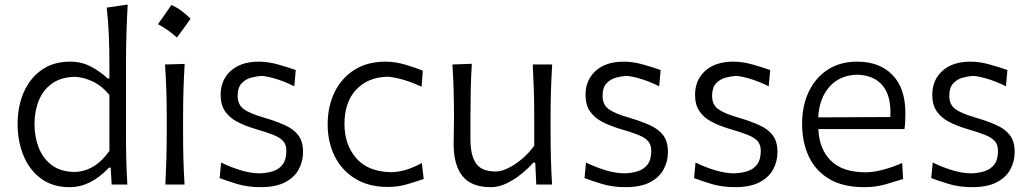

<svg xmlns="http://www.w3.org/2000/svg" viewBox="-20 -794 4436 826"><path d="M279.8 11.2Q205.6 11.2 155.5 -26.4Q105.5 -64 80.6 -125.7Q55.7 -187.5 55.7 -259.8Q55.7 -336.9 82.5 -397.7Q109.4 -458.5 159.9 -493.7Q210.4 -528.8 281.7 -528.8Q332.5 -528.8 373.5 -506.3Q414.6 -483.9 442.9 -456.5H450.7V-515.1Q450.7 -581.1 448.2 -642.1Q445.8 -703.1 439 -761.2L529.3 -774.4Q525.9 -710.9 523.9 -647.2Q522 -583.5 522 -515.1V-228.5Q522 -164.6 523.2 -111.1Q524.4 -57.6 527.8 0H460.4L456.1 -72.8H448.7Q370.1 11.2 279.8 11.2ZM298.3 -54.2Q387.2 -55.2 450.7 -144.5V-385.7Q418.5 -424.8 378.2 -443.8Q337.9 -462.9 300.3 -463.4Q242.2 -461.9 203.9 -434.6Q165.5 -407.2 147 -361.6Q128.4 -315.9 128.4 -259.8Q128.4 -206.5 146 -160.2Q163.6 -113.8 201.2 -84.7Q238.8 -55.7 298.3 -54.2Z M717 -772.2Q755.2 -757.7 799.8 -713.7Q770.7 -671.8 741.2 -632.6Q722.9 -649.2 702.3 -663.7Q681.6 -678.2 659.6 -690Q674.6 -710.4 688.3 -730.6Q702 -750.7 717 -772.2ZM691.4 0Q694.3 -57.6 695.8 -111.1Q697.3 -164.6 697.3 -228.5V-280.8Q697.3 -348.6 695.6 -403.8Q693.8 -459 689.9 -516.6L774.4 -519Q771 -460.9 769.3 -405Q767.6 -349.1 767.6 -280.8V-228.5Q767.6 -164.6 769 -111.1Q770.5 -57.6 773.9 0Z M1101.1 11.2Q1045.9 11.2 1000.7 -2.4Q955.6 -16.1 924.8 -27.8L931.2 -94.7Q974.6 -73.7 1017.6 -61Q1060.5 -48.3 1097.7 -48.3Q1128.9 -49.3 1154.8 -57.6Q1180.7 -65.9 1196.3 -86.7Q1211.9 -107.4 1211.9 -145.5Q1211.9 -170.4 1199 -186Q1186 -201.7 1155.5 -213.9Q1125 -226.1 1072.3 -241.2Q1032.2 -253.4 999.8 -270.5Q967.3 -287.6 948.2 -315.2Q929.2 -342.8 929.2 -386.2Q929.2 -449.7 972.9 -489.3Q1016.6 -528.8 1093.8 -528.8Q1133.3 -528.8 1178.2 -516.1Q1223.1 -503.4 1252.4 -492.7L1246.1 -422.9Q1199.2 -445.8 1160.9 -456.5Q1122.6 -467.3 1104 -467.3Q1084.5 -466.3 1060.5 -460Q1036.6 -453.6 1019.5 -435.5Q1002.4 -417.5 1002.4 -380.9Q1002.4 -343.8 1028.8 -324.5Q1055.2 -305.2 1118.7 -287.1Q1169.4 -272 1206.5 -255.1Q1243.7 -238.3 1263.7 -211.7Q1283.7 -185.1 1283.7 -140.1Q1283.7 -99.1 1264.9 -64.7Q1246.1 -30.3 1205.8 -9.5Q1165.5 11.2 1101.1 11.2Z M1648.4 10.3Q1565.9 10.3 1508.1 -25.4Q1450.2 -61 1419.9 -121.8Q1389.6 -182.6 1389.6 -258.8Q1389.6 -335.4 1418.9 -396.5Q1448.2 -457.5 1504.2 -493.2Q1560.1 -528.8 1638.7 -528.8Q1680.2 -528.8 1724.4 -515.6Q1768.6 -502.4 1798.8 -490.2L1793.9 -420.9Q1743.7 -443.8 1704.3 -453.9Q1665 -463.9 1645.5 -463.9Q1561.5 -461.4 1511.7 -407.7Q1461.9 -354 1461.9 -260.7Q1461.9 -172.4 1512 -114Q1562 -55.7 1661.1 -53.2Q1722.7 -53.2 1794.9 -92.8L1802.7 -23.9Q1774.4 -14.2 1733.9 -2Q1693.4 10.3 1648.4 10.3Z M2091.8 11.2Q2007.3 11.2 1969.5 -36.6Q1931.6 -84.5 1931.6 -174.3Q1931.6 -207.5 1932.4 -233.2Q1933.1 -258.8 1933.1 -282.7Q1933.1 -349.6 1931.6 -404.3Q1930.2 -459 1926.3 -516.6L2009.8 -519.5Q2006.3 -461.9 2005.1 -406.7Q2003.9 -351.6 2003.9 -289.6V-194.8Q2003.9 -126.5 2027.6 -91.3Q2051.3 -56.2 2113.3 -56.2Q2136.2 -56.2 2166.3 -70.8Q2196.3 -85.4 2226.3 -110.8Q2256.3 -136.2 2278.3 -167.5V-289.6Q2278.3 -351.6 2276.6 -405.3Q2274.9 -459 2272 -516.6H2355.5Q2352.1 -459 2350.3 -404.3Q2348.6 -349.6 2348.6 -282.7V-228.5Q2348.6 -164.6 2350.1 -111.1Q2351.6 -57.6 2355 0H2287.1L2282.7 -94.2H2273.9Q2254.4 -71.3 2224.6 -46.9Q2194.8 -22.5 2160.4 -5.6Q2126 11.2 2091.8 11.2Z M2670.9 11.2Q2615.7 11.2 2570.6 -2.4Q2525.4 -16.1 2494.6 -27.8L2501 -94.7Q2544.4 -73.7 2587.4 -61Q2630.4 -48.3 2667.5 -48.3Q2698.7 -49.3 2724.6 -57.6Q2750.5 -65.9 2766.1 -86.7Q2781.7 -107.4 2781.7 -145.5Q2781.7 -170.4 2768.8 -186Q2755.9 -201.7 2725.3 -213.9Q2694.8 -226.1 2642.1 -241.2Q2602.1 -253.4 2569.6 -270.5Q2537.1 -287.6 2518.1 -315.2Q2499 -342.8 2499 -386.2Q2499 -449.7 2542.7 -489.3Q2586.4 -528.8 2663.6 -528.8Q2703.1 -528.8 2748 -516.1Q2793 -503.4 2822.3 -492.7L2815.9 -422.9Q2769 -445.8 2730.7 -456.5Q2692.4 -467.3 2673.8 -467.3Q2654.3 -466.3 2630.4 -460Q2606.4 -453.6 2589.4 -435.5Q2572.3 -417.5 2572.3 -380.9Q2572.3 -343.8 2598.6 -324.5Q2625 -305.2 2688.5 -287.1Q2739.3 -272 2776.4 -255.1Q2813.5 -238.3 2833.5 -211.7Q2853.5 -185.1 2853.5 -140.1Q2853.5 -99.1 2834.7 -64.7Q2815.9 -30.3 2775.6 -9.5Q2735.4 11.2 2670.9 11.2Z M3142.1 11.2Q3086.9 11.2 3041.7 -2.4Q2996.6 -16.1 2965.8 -27.8L2972.2 -94.7Q3015.6 -73.7 3058.6 -61Q3101.6 -48.3 3138.7 -48.3Q3169.9 -49.3 3195.8 -57.6Q3221.7 -65.9 3237.3 -86.7Q3252.9 -107.4 3252.9 -145.5Q3252.9 -170.4 3240 -186Q3227.1 -201.7 3196.5 -213.9Q3166 -226.1 3113.3 -241.2Q3073.2 -253.4 3040.8 -270.5Q3008.3 -287.6 2989.3 -315.2Q2970.2 -342.8 2970.2 -386.2Q2970.2 -449.7 3013.9 -489.3Q3057.6 -528.8 3134.8 -528.8Q3174.3 -528.8 3219.2 -516.1Q3264.2 -503.4 3293.5 -492.7L3287.1 -422.9Q3240.2 -445.8 3201.9 -456.5Q3163.6 -467.3 3145 -467.3Q3125.5 -466.3 3101.6 -460Q3077.6 -453.6 3060.5 -435.5Q3043.5 -417.5 3043.5 -380.9Q3043.5 -343.8 3069.8 -324.5Q3096.2 -305.2 3159.7 -287.1Q3210.4 -272 3247.6 -255.1Q3284.7 -238.3 3304.7 -211.7Q3324.7 -185.1 3324.7 -140.1Q3324.7 -99.1 3305.9 -64.7Q3287.1 -30.3 3246.8 -9.5Q3206.5 11.2 3142.1 11.2Z M3698.2 11.2Q3606.9 11.2 3547.6 -23.9Q3488.3 -59.1 3459.5 -120.8Q3430.7 -182.6 3430.7 -261.7Q3430.7 -339.4 3459.5 -399.7Q3488.3 -460 3541.3 -494.4Q3594.2 -528.8 3667.5 -528.8Q3763.7 -528.8 3819.3 -471.7Q3875 -414.6 3875 -308.1Q3875 -288.1 3874.3 -271.2Q3873.5 -254.4 3871.1 -238.8H3500.5Q3504.4 -152.8 3554.4 -102.8Q3604.5 -52.7 3704.6 -52.7Q3736.3 -52.7 3778.3 -63.7Q3820.3 -74.7 3861.3 -92.8L3865.2 -23.9Q3835 -14.2 3791.5 -1.5Q3748 11.2 3698.2 11.2ZM3810.1 -290.5Q3815.4 -377.9 3778.6 -424.1Q3741.7 -470.2 3668.5 -472.7Q3592.3 -470.7 3548.3 -420.7Q3504.4 -370.6 3500 -289.1Z M4162.6 11.2Q4107.4 11.2 4062.3 -2.4Q4017.1 -16.1 3986.3 -27.8L3992.7 -94.7Q4036.1 -73.7 4079.1 -61Q4122.1 -48.3 4159.2 -48.3Q4190.4 -49.3 4216.3 -57.6Q4242.2 -65.9 4257.8 -86.7Q4273.4 -107.4 4273.4 -145.5Q4273.4 -170.4 4260.5 -186Q4247.6 -201.7 4217 -213.9Q4186.5 -226.1 4133.8 -241.2Q4093.8 -253.4 4061.3 -270.5Q4028.8 -287.6 4009.8 -315.2Q3990.7 -342.8 3990.7 -386.2Q3990.7 -449.7 4034.4 -489.3Q4078.1 -528.8 4155.3 -528.8Q4194.8 -528.8 4239.7 -516.1Q4284.7 -503.4 4314 -492.7L4307.6 -422.9Q4260.7 -445.8 4222.4 -456.5Q4184.1 -467.3 4165.5 -467.3Q4146 -466.3 4122.1 -460Q4098.1 -453.6 4081.1 -435.5Q4064 -417.5 4064 -380.9Q4064 -343.8 4090.3 -324.5Q4116.7 -305.2 4180.2 -287.1Q4231 -272 4268.1 -255.1Q4305.2 -238.3 4325.2 -211.7Q4345.2 -185.1 4345.2 -140.1Q4345.2 -99.1 4326.4 -64.7Q4307.6 -30.3 4267.3 -9.5Q4227.1 11.2 4162.6 11.2Z"/></svg>

Font: Pinar DS1 Regular
Style: Regular
Weight: 400
Designer: Amin Abedi
Version: Version 3.000